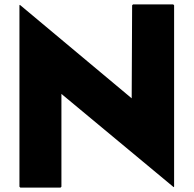

<svg xmlns="http://www.w3.org/2000/svg" viewBox="-20 -842 876 869"><path d="M72 7H254L258 3V-417L766 5L768 3V-818L764 -822H582L578 -818L576 -397L70 -820L68 -818V3Z"/></svg>

Font: Hussar Woodtype
Style: Bd
Weight: 900
Foundry: Cannot Into Space Fonts
Version: Version 1.07